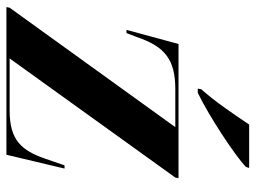

<svg xmlns="http://www.w3.org/2000/svg" viewBox="-119 -677 796 598"><g transform="rotate(90 279.0 -378.0)"><path d="M258 -607 256 -596H269C344 -632 467 -714 500 -746L503 -756H368C339 -713 294 -646 258 -607ZM2 0H462L505 -181H495L475 -123C449 -47 417 -10 324 -10H162L533 -526L535 -536H117L73 -374H83L95 -405C125 -495 167 -526 258 -526H376L4 -10Z"/></g></svg>

Font: Noto Serif Display
Style: Bold Italic
Weight: 700
Italic angle: -12°
Designer: Monotype Design Team
Foundry: Monotype Imaging Inc.
Version: Version 2.009